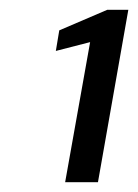

<svg xmlns="http://www.w3.org/2000/svg" viewBox="-20 -724 282 392"><path d="M113 -352 164 -638 94 -620 101 -662 199 -704H242L180 -352Z"/></svg>

Font: DM Sans 18pt
Style: Italic
Weight: 400
Italic angle: -10°
Designer: Colophon Foundry, Jonny Pinhorn
Foundry: Colophon Foundry
Version: Version 4.004;gftools[0.9.30]